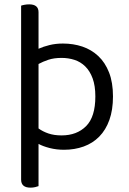

<svg xmlns="http://www.w3.org/2000/svg" viewBox="-20 -675 593 882"><path d="M274 13Q239 13 208 5Q177 -3 157 -14V180Q152 182 142 184.5Q132 187 120 187Q77 187 77 150V-649Q82 -651 92.5 -653Q103 -655 114 -655Q157 -655 157 -619V-451Q179 -461 207.5 -468Q236 -475 269 -475Q317 -475 358.5 -461Q400 -447 431.5 -417.5Q463 -388 481 -342Q499 -296 499 -232Q499 -170 482.5 -124Q466 -78 436 -47.5Q406 -17 364.5 -2Q323 13 274 13ZM263 -53Q333 -53 375.5 -95.5Q418 -138 418 -232Q418 -281 405.5 -315Q393 -349 371.5 -370Q350 -391 322 -400Q294 -409 263 -409Q228 -409 202.5 -400.5Q177 -392 157 -381V-85Q176 -71 202 -62Q228 -53 263 -53Z"/></svg>

Font: Baloo 2
Style: Regular
Weight: 400
Designer: Sarang Kulkarni and Ek Type
Foundry: Ek Type
Version: Version 1.640;hotconv 1.0.111;makeotfexe 2.5.65597; ttfautoh